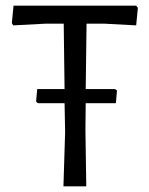

<svg xmlns="http://www.w3.org/2000/svg" viewBox="-20 -661 530 681"><path d="M388 -345 395 -340 391 -295H284L283 -200L286 0H205L211 -193L209 -295H114L108 -301L112 -345H209L206 -577H141L27 -571L22 -579L28 -641H463L469 -633L463 -571L351 -577H287L284 -345Z"/></svg>

Font: Alegreya Sans SC
Style: Regular
Weight: 400
Designer: Juan Pablo del Peral
Foundry: Huerta Tipografica
Version: Version 2.007